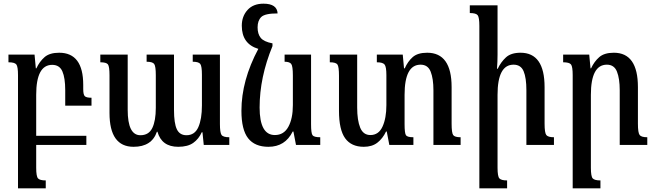

<svg xmlns="http://www.w3.org/2000/svg" viewBox="-20 -789 3567 1045"><path d="M229 193Q197 193 187 182Q177 171 177 124V0H450V-50H177V-273Q177 -436 264 -436Q304 -436 319.5 -400.5Q335 -365 335 -298V-214H478V-257Q450 -257 441.5 -265.5Q433 -274 433 -304V-327Q433 -502 302 -502Q250 -502 222.5 -478Q195 -454 178 -417H175L168 -492H26V-450Q60 -450 69 -438Q78 -426 78 -380V236H229Z M1029 -492V-453Q1061 -453 1070 -441Q1079 -429 1079 -382V-215Q1079 -141 1059.5 -97Q1040 -53 995 -53Q958 -53 942.5 -85.5Q927 -118 927 -191V-492H778V-453Q810 -453 819 -441Q828 -429 828 -380V-202Q828 -132 809 -92.5Q790 -53 744 -53Q675 -53 675 -191V-492H526V-450Q559 -450 567.5 -438.5Q576 -427 576 -379V-174Q576 10 707 10Q806 10 834 -72H837Q860 10 950 10Q1002 10 1032 -11.5Q1062 -33 1078 -69H1082L1089 0H1228V-42Q1194 -42 1185.5 -55Q1177 -68 1177 -114V-492Z M1573 -73H1577L1591 0H1723V-42Q1689 -42 1681 -53Q1673 -64 1673 -113V-492H1529V-453Q1556 -453 1565 -441Q1574 -429 1574 -378V-217Q1574 -144 1549.5 -99Q1525 -54 1476 -54Q1393 -54 1393 -204Q1393 -368 1463 -538V-553Q1416 -562 1399 -583Q1382 -604 1382 -640Q1382 -677 1402 -696.5Q1422 -716 1491 -716Q1488 -769 1414 -769Q1358 -769 1327 -734.5Q1296 -700 1296 -649Q1296 -550 1386 -523Q1294 -351 1294 -186Q1294 -83 1330.5 -36.5Q1367 10 1441 10Q1532 10 1573 -73Z M2438 -116V-315Q2438 -502 2305 -502Q2253 -502 2226 -478Q2199 -454 2183 -417H2179L2172 -492H2031V-450Q2063 -450 2073 -438Q2083 -426 2083 -380V-217Q2083 -146 2062 -100Q2041 -54 1996 -54Q1957 -54 1940.5 -94Q1924 -134 1924 -204V-492H1775V-450Q1808 -450 1816.5 -438Q1825 -426 1825 -377V-186Q1825 -83 1858.5 -36.5Q1892 10 1960 10Q2005 10 2034 -12.5Q2063 -35 2081 -73H2085L2099 0H2230V-42Q2197 -42 2189.5 -53Q2182 -64 2182 -113V-273Q2182 -437 2269 -437Q2309 -437 2324 -399Q2339 -361 2339 -298V0H2487V-42Q2455 -42 2446.5 -54Q2438 -66 2438 -116Z M2995 -42Q2963 -42 2953.5 -54Q2944 -66 2944 -116V-315Q2944 -502 2813 -502Q2761 -502 2733.5 -476.5Q2706 -451 2689 -415H2685Q2688 -452 2688 -492V-760H2537V-718Q2571 -718 2580 -706Q2589 -694 2589 -648V236H2740V193Q2708 193 2698 182Q2688 171 2688 124V-273Q2688 -437 2775 -437Q2815 -437 2830 -401Q2845 -365 2845 -298V0H2995Z M3503 -42Q3471 -42 3461.5 -54Q3452 -66 3452 -116V-315Q3452 -502 3321 -502Q3269 -502 3241.5 -478Q3214 -454 3197 -417H3194L3187 -492H3045V-450Q3079 -450 3088 -438Q3097 -426 3097 -380V236H3248V193Q3216 193 3206 182Q3196 171 3196 124V-273Q3196 -437 3283 -437Q3323 -437 3338 -399Q3353 -361 3353 -298V0H3503Z"/></svg>

Font: Noto Serif Armenian ExtraCondensed Semi
Style: Regular
Weight: 600
Width: 3
Designer: Monotype Design Team
Foundry: Monotype Imaging Inc.
Version: Version 1.901